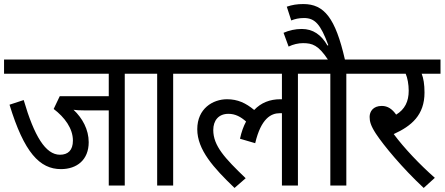

<svg xmlns="http://www.w3.org/2000/svg" viewBox="-20 -916 2195 948"><path d="M596 -552H690V-622H0V-552H517V-441H275L245 -378C299 -337 340 -282 340 -222C340 -174 316 -152 276 -152C205 -152 149 -244 97 -422L27 -399C99 -163 176 -81 281 -81C360 -81 418 -127 418 -214C418 -276 387 -333 343 -374C356 -372 372 -371 395 -371H517V0H596Z M835 -552H928V-622H676V-552H756V0H835Z M914 -552H1372V-426C1370 -426 1367 -426 1364 -426C1313 -426 1269 -409 1235 -373C1194 -407 1154 -426 1101 -426C1031 -426 954 -380 954 -278C954 -176 1035 -87 1138 12L1193 -36C1090 -135 1033 -196 1033 -274C1033 -321 1059 -354 1108 -354C1142 -354 1169 -339 1195 -316C1182 -292 1172 -264 1165 -231L1240 -209C1269 -332 1319 -357 1361 -357C1365 -357 1368 -357 1372 -357V0H1451V-552H1545V-622H914Z M1690 -552H1783V-622H1683C1636 -828 1580 -896 1478 -896C1446 -896 1423 -892 1396 -883L1418 -815C1436 -822 1454 -827 1481 -827C1535 -827 1563 -796 1601 -693L1597 -691C1566 -745 1525 -773 1470 -773C1438 -773 1407 -766 1380 -754L1405 -686C1427 -697 1453 -703 1476 -703C1522 -703 1552 -693 1599 -622H1531V-552H1611V0H1690Z M2127 -38C2052 -104 1976 -184 1924 -254C2012 -294 2076 -348 2076 -459C2076 -499 2071 -530 2062 -552H2155V-622H1769V-552H1983C1992 -532 1998 -499 1998 -468C1998 -415 1979 -376 1936 -350C1917 -377 1895 -393 1865 -393C1822 -393 1805 -365 1805 -339C1805 -317 1810 -296 1836 -256C1875 -197 1966 -87 2072 12Z"/></svg>

Font: Noto Sans SemiCondensed
Style: Italic
Weight: 400
Width: 4
Italic angle: -12°
Designer: Monotype Design Team
Foundry: Monotype Imaging Inc.
Version: Version 2.013